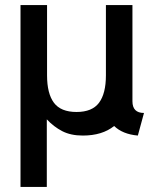

<svg xmlns="http://www.w3.org/2000/svg" viewBox="-20 -528 620 763"><path d="M527.8 10.7Q467.3 5.4 433.6 -27.3Q386.2 10.7 309.1 10.7Q261.2 10.7 227.3 -6.8Q193.4 -24.4 166 -53.7V214.8H61.5V-507.8H167V-228.5Q167 -156.2 194.3 -119.6Q221.7 -83 284.2 -83Q346.2 -83 373.5 -119.6Q400.9 -156.2 400.9 -228.5V-507.8H506.3V-125.5Q506.3 -79.1 552.2 -79.1Z"/></svg>

Font: Giphurs Medium
Style: Regular
Weight: 500
Version: Version 0.920; ttfautohint (v1.8.4.7-5d5b)